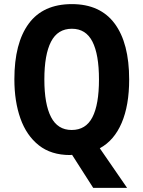

<svg xmlns="http://www.w3.org/2000/svg" viewBox="-20 -745 698 935"><path d="M609 -358Q609 -232 572.5 -146.5Q536 -61 466 -23L599 170H434L331 9Q327 10 321 10Q229 10 169 -37.5Q109 -85 79.5 -168Q50 -251 50 -359Q50 -535 120 -630Q190 -725 330 -725Q468 -725 538.5 -630Q609 -535 609 -358ZM196 -358Q196 -238 228.5 -175Q261 -112 329 -112Q398 -112 430 -174Q462 -236 462 -358Q462 -480 430 -542.5Q398 -605 330 -605Q261 -605 228.5 -542Q196 -479 196 -358Z"/></svg>

Font: Noto Sans Kannada Condensed
Style: Bold
Weight: 700
Width: 3
Designer: Jelle Bosma - Monotype Design Team
Foundry: Monotype Imaging Inc.
Version: Version 2.005; ttfautohint (v1.8.4.7-5d5b)